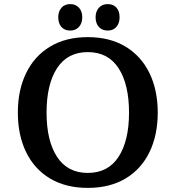

<svg xmlns="http://www.w3.org/2000/svg" viewBox="-20 -901 857 936"><path d="M67 -352Q67 -462 107.5 -545Q148 -628 224.5 -674Q301 -720 408 -720Q515 -720 591.5 -674Q668 -628 708.5 -545Q749 -462 749 -352Q749 -242 708.5 -159Q668 -76 591.5 -30.5Q515 15 408 15Q301 15 224.5 -30.5Q148 -76 107.5 -159Q67 -242 67 -352ZM609 -352Q609 -490 558 -568.5Q507 -647 408 -647Q309 -647 258 -568.5Q207 -490 207 -352Q207 -215 258 -136.5Q309 -58 408 -58Q507 -58 558 -136.5Q609 -215 609 -352ZM446 -817Q446 -845 462 -863Q478 -881 505 -881Q532 -881 547.5 -864Q563 -847 563 -817Q563 -788 547.5 -770Q532 -752 505 -752Q478 -752 462 -769.5Q446 -787 446 -817ZM264 -817Q264 -845 279.5 -863Q295 -881 322 -881Q349 -881 365 -863.5Q381 -846 381 -817Q381 -788 365 -770Q349 -752 322 -752Q295 -752 279.5 -769.5Q264 -787 264 -817Z"/></svg>

Font: Andada Pro
Style: Bold
Weight: 700
Designer: Carolina Giovagnoli
Foundry: Huerta Tipografica
Version: Version 3.005; ttfautohint (v1.8.4)